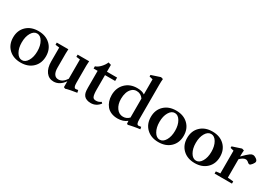

<svg xmlns="http://www.w3.org/2000/svg" viewBox="23 -1583 3472 2456"><g transform="rotate(30 1759.0 -355.0)"><path d="M268.6 11.7Q159.7 11.7 92.8 -52.2Q25.9 -116.2 25.9 -220.7Q25.9 -325.2 92.8 -389.2Q159.7 -453.1 268.6 -453.1Q377.9 -453.1 444.8 -389.2Q511.7 -325.2 511.7 -220.7Q511.7 -116.2 444.8 -52.2Q377.9 11.7 268.6 11.7ZM186.3 -80.1Q219.2 -23.9 268.6 -23.9Q317.9 -23.9 350.8 -80.1Q383.8 -136.2 383.8 -220.7Q383.8 -305.2 350.8 -361.3Q317.9 -417.5 268.6 -417.5Q219.2 -417.5 186.3 -361.3Q153.3 -305.2 153.3 -220.7Q153.3 -136.2 186.3 -80.1Z M754.9 11.2Q685.1 11.2 643.3 -44.2Q601.6 -99.6 601.6 -198.2V-402.3L543 -409.7V-441.9H713.9Q711.4 -407.7 711.4 -377V-167.5Q711.4 -107.9 732.7 -75.4Q753.9 -43 794.4 -43Q858.9 -43 907.2 -117.7V-402.8L851.1 -409.7V-441.9H1021Q1017.6 -410.2 1017.6 -377V-126.5Q1017.6 -81.5 1025.4 -65.2Q1033.2 -48.8 1046.9 -48.8Q1066.9 -48.8 1083.5 -54.2L1091.8 -17.1Q1054.2 -12.2 1003.4 -2.2Q952.6 7.8 930.7 15.6L907.2 6.3V-81.1Q877.4 -36.6 838.1 -12.7Q798.8 11.2 754.9 11.2Z M1303.2 11.7Q1272 11.7 1245.8 2Q1219.7 -7.8 1205.1 -24.9Q1189.5 -43.5 1182.9 -68.6Q1176.3 -93.8 1176.3 -142.1V-390.1H1116.7V-422.9Q1154.8 -434.1 1191.9 -474.1Q1229 -514.2 1243.7 -553.2L1285.2 -541V-439.9H1435.1V-390.1H1285.2V-176.8Q1285.2 -102.1 1299.3 -72.3Q1310.5 -48.3 1347.2 -48.3Q1388.7 -48.3 1419.9 -73.2L1436 -56.6Q1383.8 11.7 1303.2 11.7Z M1855 15.6 1839.8 6.3 1837.4 -33.7Q1783.2 11.2 1699.2 11.2Q1647 11.2 1605.7 -6.1Q1564.5 -23.4 1538.8 -54.2Q1513.2 -85 1499.8 -124.8Q1486.3 -164.6 1486.3 -211.4Q1486.3 -318.8 1553.7 -386Q1621.1 -453.1 1727.1 -453.1Q1799.8 -453.1 1838.9 -424.3V-647.5L1787.6 -660.2V-682.6L1919.4 -726.1L1951.7 -716.8Q1947.8 -679.2 1947.8 -635.3V-121.1Q1947.8 -78.1 1955.6 -60.8Q1963.4 -43.5 1981 -43.5Q1993.7 -43.5 2017.1 -48.3L2023.4 -15.6Q1988.3 -12.2 1930.2 -1.2Q1872.1 9.8 1855 15.6ZM1749 -43.5Q1801.8 -43.5 1838.9 -83V-362.8Q1802.2 -417 1738.8 -417Q1699.2 -417 1670.2 -390.1Q1641.1 -363.3 1627.4 -321.8Q1613.8 -280.3 1613.8 -230.5Q1613.8 -149.4 1651.6 -96.4Q1689.5 -43.5 1749 -43.5Z M2302.7 11.7Q2193.8 11.7 2127 -52.2Q2060.1 -116.2 2060.1 -220.7Q2060.1 -325.2 2127 -389.2Q2193.8 -453.1 2302.7 -453.1Q2412.1 -453.1 2479 -389.2Q2545.9 -325.2 2545.9 -220.7Q2545.9 -116.2 2479 -52.2Q2412.1 11.7 2302.7 11.7ZM2220.5 -80.1Q2253.4 -23.9 2302.7 -23.9Q2352.1 -23.9 2385 -80.1Q2418 -136.2 2418 -220.7Q2418 -305.2 2385 -361.3Q2352.1 -417.5 2302.7 -417.5Q2253.4 -417.5 2220.5 -361.3Q2187.5 -305.2 2187.5 -220.7Q2187.5 -136.2 2220.5 -80.1Z M2839.4 11.7Q2730.5 11.7 2663.6 -52.2Q2596.7 -116.2 2596.7 -220.7Q2596.7 -325.2 2663.6 -389.2Q2730.5 -453.1 2839.4 -453.1Q2948.7 -453.1 3015.6 -389.2Q3082.5 -325.2 3082.5 -220.7Q3082.5 -116.2 3015.6 -52.2Q2948.7 11.7 2839.4 11.7ZM2757.1 -80.1Q2790 -23.9 2839.4 -23.9Q2888.7 -23.9 2921.6 -80.1Q2954.6 -136.2 2954.6 -220.7Q2954.6 -305.2 2921.6 -361.3Q2888.7 -417.5 2839.4 -417.5Q2790 -417.5 2757.1 -361.3Q2724.1 -305.2 2724.1 -220.7Q2724.1 -136.2 2757.1 -80.1Z M3128.9 0V-32.2L3191.9 -39.1V-375L3142.1 -387.2V-409.7L3273.9 -453.1L3305.7 -443.8Q3301.8 -404.8 3301.8 -361.3V-352.1Q3363.3 -414.6 3394.5 -437Q3416.5 -453.1 3436 -453.1Q3460 -453.1 3485.8 -434.6Q3511.7 -416 3511.7 -396Q3511.7 -379.9 3490.5 -352.1Q3469.2 -324.2 3453.6 -324.2Q3443.4 -324.2 3430.2 -335.4Q3421.9 -342.8 3418 -345.9Q3414.1 -349.1 3404.1 -353.5Q3394 -357.9 3384.8 -357.9Q3347.7 -357.9 3301.8 -312V-40L3385.7 -32.2V0Z"/></g></svg>

Font: Elstob 10pt SemiBold
Style: Regular
Weight: 600
Designer: Peter S. Baker
Version: Version 1.015